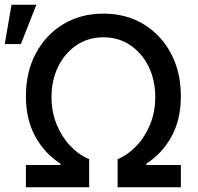

<svg xmlns="http://www.w3.org/2000/svg" viewBox="-39 -795 842 815"><path d="M71 0V-94.5H217.7V-100.1Q150.2 -143.8 110.6 -215.9Q71 -288 71 -387.1Q71 -489.7 113.3 -568.7Q155.5 -647.7 229.8 -692.5Q304 -737.2 399.9 -737.2Q496.1 -737.2 570.1 -692.5Q644.2 -647.7 686.4 -568.7Q728.7 -489.7 728.7 -387.1Q728.7 -288 689.3 -215.9Q649.9 -143.8 582 -100.1V-94.5H728.7V0H460.2V-119.3Q504.3 -137.8 540.5 -176Q576.7 -214.1 598.4 -267.2Q620 -320.3 620 -383.2Q620 -454.9 591.8 -512.3Q563.6 -569.6 514 -603.2Q464.5 -636.7 399.9 -636.7Q335.6 -636.7 285.9 -603.2Q236.2 -569.6 207.9 -512.3Q179.7 -454.9 179.7 -383.2Q179.7 -320.3 201.3 -267.2Q223 -214.1 259.2 -176Q295.5 -137.8 339.5 -119.3V0ZM-18.8 -608 9.9 -774.9H115.4L49.7 -608Z"/></svg>

Font: Inter Zeller Medium
Style: Regular
Weight: 500
Designer: Rasmus Andersson; Joe Bland
Foundry: zeller
Version: Version 3.015;git-dec3a8cb1